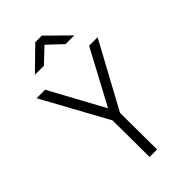

<svg xmlns="http://www.w3.org/2000/svg" viewBox="-277 -1016 1102 1102"><g transform="rotate(-45 274.0 -465.0)"><path d="M305 0H244L242 -299L24 -697H93L273 -366L450 -697H519L303 -299ZM246 -930H299L432 -799H361L273 -882L185 -799H112Z"/></g></svg>

Font: Panefresco 250wt
Style: Regular
Weight: 300
Version: Version 1.000